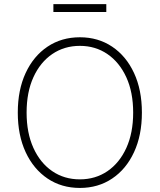

<svg xmlns="http://www.w3.org/2000/svg" viewBox="-20 -922 792 952"><path d="M683.6 -363.6Q683.6 -251.4 644.5 -167.3Q605.5 -83.1 536 -36.6Q466.6 9.9 376.1 9.9Q285.2 9.9 215.7 -36.8Q146.3 -83.5 107.2 -167.4Q68.2 -251.4 68.2 -363.6Q68.2 -476.2 107.2 -560.2Q146.3 -644.2 215.7 -690.7Q285.2 -737.2 376.1 -737.2Q466.6 -737.2 536 -690.7Q605.5 -644.2 644.5 -560.2Q683.6 -476.2 683.6 -363.6ZM640.3 -363.6Q640.3 -464.8 606.2 -539.1Q572.1 -613.3 512.6 -653.9Q453.1 -694.6 376.1 -694.6Q299 -694.6 239.3 -654.1Q179.7 -613.6 145.8 -539.4Q111.9 -465.2 111.9 -363.6Q111.9 -263.1 145.6 -188.7Q179.3 -114.3 238.8 -73.5Q298.3 -32.7 376.1 -32.7Q453.1 -32.7 512.8 -73.3Q572.4 -114 606.4 -188.4Q640.3 -262.8 640.3 -363.6ZM507.1 -901.6V-862.6H244.7V-901.6Z"/></svg>

Font: Inter UI Extra Light
Style: Regular
Weight: 200
Designer: Rasmus Andersson
Foundry: rsms
Version: 3.2;8d6f07862